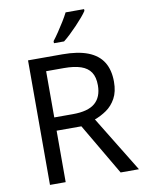

<svg xmlns="http://www.w3.org/2000/svg" viewBox="-100 -1065 823 1084"><g transform="rotate(-10 311.0 -523.0)"><path d="M294 -765Q383 -765 440.5 -742.5Q498 -720 526 -675Q554 -630 554 -562Q554 -505 533 -467Q512 -429 479.5 -406.5Q447 -384 411 -371L607 -51H502L329 -346H187V-51H97V-765ZM289 -687H187V-422H294Q381 -422 421 -456.5Q461 -491 461 -558Q461 -605 442.5 -633Q424 -661 386 -674Q348 -687 289 -687ZM459 -985Q450 -971 433 -951Q416 -931 395.5 -909.5Q375 -888 354.5 -868.5Q334 -849 316 -835H258V-847Q273 -866 290.5 -892Q308 -918 325 -945.5Q342 -973 353 -995H459Z"/></g></svg>

Font: Noto Sans Tamil UI
Style: Regular
Weight: 400
Designer: Jelle Bosma - Monotype Design Team
Foundry: Monotype Imaging Inc.
Version: Version 2.004